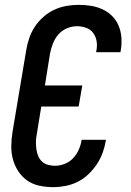

<svg xmlns="http://www.w3.org/2000/svg" viewBox="-20 -763 540 791"><path d="M199 8Q170 8 142 2Q114 -4 92 -19.5Q70 -35 55 -58Q40 -81 33 -107.5Q26 -134 26.5 -163Q27 -192 32 -222L88 -556Q92 -581 100.5 -606Q109 -631 123.5 -653Q138 -675 159 -693.5Q180 -712 204 -723Q228 -734 253.5 -738.5Q279 -743 304 -743Q330 -743 355 -739Q380 -735 402.5 -724.5Q425 -714 442 -697Q459 -680 468.5 -657.5Q478 -635 480 -609.5Q482 -584 478 -558L476 -548H376L377 -554Q381 -574 378 -593Q375 -612 364 -627Q353 -642 334.5 -648.5Q316 -655 297 -655Q276 -655 255 -646Q234 -637 220 -620.5Q206 -604 198 -583.5Q190 -563 186 -542L165 -411H319L304 -324H150L131 -207Q128 -192 128 -177Q128 -162 130 -147.5Q132 -133 137.5 -120Q143 -107 153 -97.5Q163 -88 177.5 -84Q192 -80 207 -80Q226 -80 246.5 -88Q267 -96 281.5 -111.5Q296 -127 304.5 -146.5Q313 -166 316 -185L317 -187H417L416 -184Q412 -159 403 -134Q394 -109 379 -86.5Q364 -64 344 -45Q324 -26 300 -14Q276 -2 250 3Q224 8 199 8Z"/></svg>

Font: Iosevka Term Curly SmBd Obl
Style: Regular
Weight: 600
Italic angle: -9°
Designer: Belleve Invis
Foundry: Belleve Invis
Version: Version 32.3.0